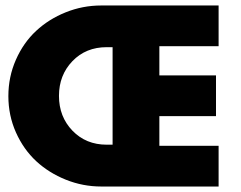

<svg xmlns="http://www.w3.org/2000/svg" viewBox="-20 -680 880 700"><path d="M349 0Q282 0 220.2 -24.8Q158.5 -49.5 112.2 -92.2Q66 -135 38.2 -197Q10.5 -259 10.5 -329.5Q10.5 -400 38 -462.2Q65.5 -524.5 111.8 -567.5Q158 -610.5 219.8 -635.2Q281.5 -660 349 -660H777V-511.5H561V-405H767.5V-256.5H561V-148.5H777V0ZM369 -152.5H390.5V-508H369Q293 -508 244 -457Q195 -406 195 -330.5Q195 -254.5 244.2 -203.5Q293.5 -152.5 369 -152.5Z"/></svg>

Font: League Spartan ExtraBold
Style: Regular
Weight: 800
Foundry: The League of Moveable Type
Version: Version 2.002